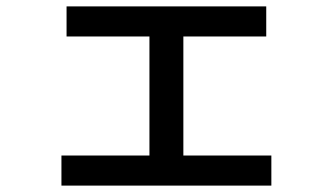

<svg xmlns="http://www.w3.org/2000/svg" viewBox="-20 -580 1040 600"><path d="M172 0V-94H447V-466H188V-560H812V-466H553V-94H828V0Z"/></svg>

Font: M PLUS 2 Medium
Style: Regular
Weight: 500
Designer: Coji Morishita
Foundry: UNDERFOREST DESIGN
Version: Version 1.001